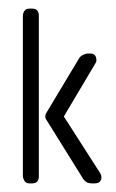

<svg xmlns="http://www.w3.org/2000/svg" viewBox="-20 -425 270 445"><path d="M200 0H192Q180 0 173 -10L89 -145Q81 -155 89 -166L164 -291Q168 -296 174 -298.5Q180 -301 183 -301H189Q200 -301 202.5 -292Q205 -283 201 -278L128 -155L212 -24Q217 -16 214 -8Q211 0 200 0ZM55 0H48Q40 0 36.5 -6Q33 -12 33 -17V-388Q33 -394 36.5 -399.5Q40 -405 48 -405H55Q70 -405 70 -388V-17Q70 0 55 0Z"/></svg>

Font: Chathura
Style: Bold
Weight: 700
Designer: Appaji Ambarisha Darbha
Foundry: Aditya Fonts
Version: Version 1.002 2016